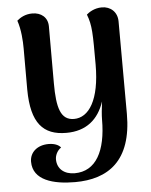

<svg xmlns="http://www.w3.org/2000/svg" viewBox="-54 -572 662 844"><g transform="rotate(-5 277.5 -150.5)"><path d="M495 -460C495 -502 465 -528 427 -528C393 -528 369 -511 359 -502C378 -453 378 -418 378 -280C378 -123 328 -50 263 -50C204 -50 188 -105 188 -214V-465C188 -505 159 -528 120 -528C89 -528 67 -515 52 -502C66 -462 69 -411 69 -378V-196C70 -48 122 8 224 8C312 8 366 -38 392 -116C388 -87 385 -55 385 -37C385 102 339 188 245 188C199 188 168 162 168 120C168 104 176 83 195 70C185 57 165 50 141 50C92 50 58 79 58 121C58 203 148 227 243 227C389 227 496 156 496 -52Z"/></g></svg>

Font: Arima Koshi ExtraBold
Style: Regular
Weight: 800
Designer: Joana Correia and Natanael Gama
Foundry: NDISCOVER
Version: Version 1.019;PS 001.019;hotconv 1.0.88;makeotf.lib2.5.64775